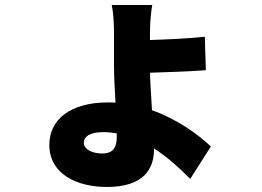

<svg xmlns="http://www.w3.org/2000/svg" viewBox="-20 -661 1040 763"><path d="M444 -116C444 -71 426 -51 386 -51C344 -51 313 -69 313 -93C313 -118 337 -136 390 -136C408 -136 426 -134 444 -131ZM794 -515C732 -508 640 -504 576 -502V-535C576 -574 581 -619 585 -641H424C429 -620 433 -576 433 -533V-403C433 -360 436 -306 439 -253C429 -254 419 -254 409 -254C261 -254 176 -187 176 -85C176 29 283 82 405 82C551 82 592 10 592 -67V-71C649 -35 697 11 736 50L818 -79C767 -127 685 -187 584 -223C581 -277 577 -332 576 -372C641 -374 735 -377 798 -382Z"/></svg>

Font: Noto Sans CJK JP Black
Style: Regular
Weight: 900
Designer: Ryoko NISHIZUKA (kana & ideographs); Paul D. Hunt (Latin, Greek & Cyrillic); Wenlong ZHANG (bopomofo); Sandoll Communica
Foundry: Adobe Systems Incorporated
Version: Version 1.004;PS 1.004;hotconv 1.0.82;makeotf.lib2.5.63406